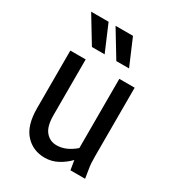

<svg xmlns="http://www.w3.org/2000/svg" viewBox="-179 -839 869 954"><g transform="rotate(30 255.5 -362.0)"><path d="M69 -184V-515H157V-195Q157 -131 181.5 -102Q206 -73 244 -73Q273 -73 299.5 -85Q326 -97 350 -118V-515H438V-122Q438 -101 439 -83.5Q440 -66 444 -44L451 0H367L358 -54Q331 -26 297 -8Q263 10 224 10Q156 10 112.5 -38Q69 -86 69 -184ZM62 -734H162L226 -584H153ZM202 -734H302L366 -584H293Z"/></g></svg>

Font: Radio Canada Condensed
Style: Regular
Weight: 400
Width: 3
Designer: Charles Daoud, Etienne Aubert Bonn, Alexandre Saumier Demers, Jacques Le Bailly
Foundry: Radio-Canada
Version: Version 2.104; ttfautohint (v1.8.4.7-5d5b);gftools[0.9.28.de